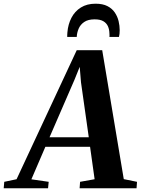

<svg xmlns="http://www.w3.org/2000/svg" viewBox="-96 -1017 760 1037"><path d="M-76 0 -73 -35 -6.5 -49 318.5 -746H456L572.5 -49.5L644 -35L641.5 0H334L336.5 -35L415 -49L390.5 -224H149L73.5 -48.5L167 -35L163.5 0ZM171.5 -275.5H383.5L341.5 -572L334.5 -656L306 -585.5ZM420 -997Q459 -997 484.2 -984Q509.5 -971 524 -949.5Q538.5 -928 544.5 -903Q550.5 -878 550.5 -854Q550.5 -843.5 549.5 -834.2Q548.5 -825 546.5 -817.5H495Q495.5 -821.5 495.5 -826.2Q495.5 -831 495 -837Q494.5 -858 487 -875Q479.5 -892 462.5 -902.2Q445.5 -912.5 415 -912.5Q379.5 -912.5 358.8 -898.2Q338 -884 328.8 -862.2Q319.5 -840.5 318.5 -817.5H267Q267 -824 267.2 -829.8Q267.5 -835.5 268 -842Q271.5 -885.5 289.8 -920.8Q308 -956 340.8 -976.5Q373.5 -997 420 -997Z"/></svg>

Font: Merriweather 72pt
Style: Bold Italic
Weight: 700
Italic angle: -7.8°
Version: Version 2.101